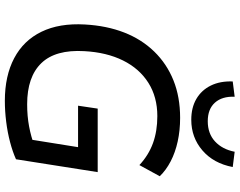

<svg xmlns="http://www.w3.org/2000/svg" viewBox="-118 -861 988 792"><g transform="rotate(90 376.0 -465.0)"><path d="M396 9Q293 9 220 -29.5Q147 -68 111 -142Q75 -216 81 -321Q86 -411 114 -483Q142 -555 192.5 -607Q243 -659 311.5 -686.5Q380 -714 466 -714Q518 -714 563.5 -704Q609 -694 645.5 -675Q682 -656 707 -630L661 -546Q620 -584 570.5 -602Q521 -620 459 -620Q380 -620 321.5 -583Q263 -546 229.5 -478.5Q196 -411 191 -319Q184 -200 240.5 -141.5Q297 -83 410 -83Q459 -83 501.5 -91Q544 -99 581 -113L550 -62L587 -293H416L428 -374H690L637 -37Q606 -23 566 -12.5Q526 -2 482 3.5Q438 9 396 9ZM474 -760Q424 -760 388 -781Q352 -802 333 -840.5Q314 -879 316 -931L379 -939Q377 -887 403.5 -857.5Q430 -828 480 -828Q531 -828 563.5 -858Q596 -888 606 -939L669 -931Q654 -852 600.5 -806Q547 -760 474 -760Z"/></g></svg>

Font: Nunito Sans 10pt SemiBold
Style: Italic
Weight: 600
Italic angle: -9°
Designer: Vernon Adams
Foundry: Vernon Adams
Version: Version 3.101;gftools[0.9.27]